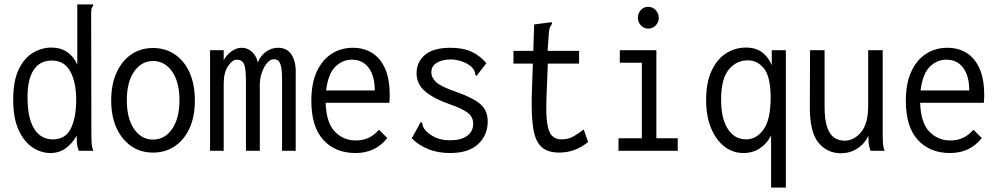

<svg xmlns="http://www.w3.org/2000/svg" viewBox="-20 -685 4540 872"><path d="M209 10Q167 10 128.5 -15Q90 -40 65 -93.5Q40 -147 40 -233Q40 -319 65.5 -371Q91 -423 131 -446Q171 -469 213 -469Q256 -469 286 -448Q316 -427 331 -391V-665H403V-658Q397 -652 395.5 -645Q394 -638 394 -621L395 -71Q395 -53 396 -35.5Q397 -18 404 0H338Q331 -17 329.5 -34Q328 -51 328 -69Q309 -34 279 -12Q249 10 209 10ZM220 -52Q277 -52 301.5 -101Q326 -150 326 -231Q326 -312 299 -361Q272 -410 215 -410Q161 -410 133 -367.5Q105 -325 105 -244Q105 -149 135 -100.5Q165 -52 220 -52Z M675 8Q619 8 576.5 -21Q534 -50 509.5 -103Q485 -156 485 -229Q485 -302 509.5 -355.5Q534 -409 576.5 -438Q619 -467 675 -467Q731 -467 774 -438Q817 -409 841 -355.5Q865 -302 865 -229Q865 -156 841 -103Q817 -50 774 -21Q731 8 675 8ZM675 -51Q728 -51 761.5 -99Q795 -147 795 -230Q795 -313 761.5 -360.5Q728 -408 675 -408Q623 -408 589.5 -360.5Q556 -313 556 -230Q556 -147 589 -99Q622 -51 675 -51Z M934 0V-457H996V-412Q1010 -437 1032 -452.5Q1054 -468 1078 -468Q1105 -468 1125 -449Q1145 -430 1151 -401Q1162 -431 1187.5 -449.5Q1213 -468 1243 -468Q1285 -468 1305 -435Q1325 -402 1323 -351V0H1261V-324Q1261 -366 1256 -385Q1251 -404 1243 -410Q1235 -416 1224 -416Q1207 -416 1192.5 -398.5Q1178 -381 1169 -354.5Q1160 -328 1160 -302V0H1097V-318Q1097 -375 1088 -394.5Q1079 -414 1054 -414Q1036 -414 1016 -385Q996 -356 996 -305V0Z M1595 10Q1503 10 1448.5 -49.5Q1394 -109 1394 -227Q1394 -307 1419 -360.5Q1444 -414 1486.5 -441Q1529 -468 1583 -468Q1631 -468 1668.5 -445.5Q1706 -423 1728 -375.5Q1750 -328 1750 -251Q1750 -242 1749.5 -234.5Q1749 -227 1748 -218H1459Q1462 -127 1501 -87Q1540 -47 1596 -47Q1660 -47 1701 -96L1739 -58Q1685 10 1595 10ZM1461 -274H1682Q1682 -340 1654.5 -377Q1627 -414 1578 -414Q1535 -414 1502.5 -381.5Q1470 -349 1461 -274Z M2024 10Q1970 10 1926.5 -7Q1883 -24 1850 -57L1886 -122L1891 -131L1897 -127Q1899 -119 1901.5 -110.5Q1904 -102 1915 -90Q1934 -71 1960 -59.5Q1986 -48 2026 -48Q2074 -48 2101.5 -68Q2129 -88 2129 -123Q2129 -152 2106.5 -171Q2084 -190 2027 -210Q1956 -234 1914 -267.5Q1872 -301 1872 -352Q1872 -404 1910.5 -436Q1949 -468 2025 -468Q2083 -468 2121 -450.5Q2159 -433 2189 -398L2151 -349L2145 -340L2139 -345Q2138 -353 2135.5 -361Q2133 -369 2122 -381Q2102 -398 2076.5 -406.5Q2051 -415 2027 -415Q1989 -415 1964 -400Q1939 -385 1939 -357Q1939 -332 1961.5 -311.5Q1984 -291 2054 -267Q2130 -240 2162.5 -211.5Q2195 -183 2195 -133Q2195 -72 2152 -31Q2109 10 2024 10Z M2520 8Q2467 8 2439 -18Q2411 -44 2402 -100.5Q2393 -157 2395 -248L2400 -396H2312V-454H2402L2406 -574L2476 -583L2486 -584L2487 -577Q2482 -570 2478.5 -563Q2475 -556 2473 -539L2467 -454H2610V-396H2468L2462 -243Q2459 -168 2465 -126.5Q2471 -85 2487 -68.5Q2503 -52 2530 -52Q2560 -52 2583.5 -65Q2607 -78 2631 -97L2651 -40Q2620 -15 2587.5 -3.5Q2555 8 2520 8Z M2789 0V-57H2895V-400H2795V-457H2961V-57H3058V0ZM2924 -555Q2905 -555 2891 -569.5Q2877 -584 2877 -604Q2877 -625 2890.5 -639.5Q2904 -654 2924 -654Q2944 -654 2958 -639Q2972 -624 2972 -604Q2972 -584 2958 -569.5Q2944 -555 2924 -555Z M3482 167V-70Q3463 -32 3430.5 -11Q3398 10 3357 10Q3308 10 3270 -19.5Q3232 -49 3209.5 -103Q3187 -157 3187 -230Q3187 -311 3212 -364Q3237 -417 3278 -443Q3319 -469 3368 -469Q3412 -469 3441 -447.5Q3470 -426 3485 -389V-457H3549V167ZM3369 -52Q3415 -52 3447.5 -96.5Q3480 -141 3480 -241Q3480 -335 3450.5 -373Q3421 -411 3376 -411Q3324 -411 3289.5 -368.5Q3255 -326 3255 -233Q3255 -147 3285.5 -99.5Q3316 -52 3369 -52Z M3799 11Q3736 11 3696.5 -38Q3657 -87 3658 -202L3659 -457H3725V-202Q3725 -140 3737 -106.5Q3749 -73 3769.5 -59.5Q3790 -46 3815 -46Q3858 -46 3890.5 -84.5Q3923 -123 3923 -205V-457H3989V-71Q3989 -53 3990 -35.5Q3991 -18 3998 0H3934Q3927 -17 3925.5 -34Q3924 -51 3924 -68Q3906 -31 3873 -10Q3840 11 3799 11Z M4295 10Q4203 10 4148.5 -49.5Q4094 -109 4094 -227Q4094 -307 4119 -360.5Q4144 -414 4186.5 -441Q4229 -468 4283 -468Q4331 -468 4368.5 -445.5Q4406 -423 4428 -375.5Q4450 -328 4450 -251Q4450 -242 4449.5 -234.5Q4449 -227 4448 -218H4159Q4162 -127 4201 -87Q4240 -47 4296 -47Q4360 -47 4401 -96L4439 -58Q4385 10 4295 10ZM4161 -274H4382Q4382 -340 4354.5 -377Q4327 -414 4278 -414Q4235 -414 4202.5 -381.5Q4170 -349 4161 -274Z"/></svg>

Font: Inconsolata SemiCondensed
Style: Regular
Weight: 400
Width: 4
Monospace: yes
Designer: Raph Levien, Cyreal, Brenton Simpson
Foundry: Raph Levien, Cyreal, Google
Version: Version 3.000; ttfautohint (v1.8.2.53-6de2)